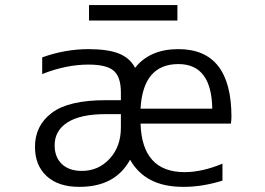

<svg xmlns="http://www.w3.org/2000/svg" viewBox="-20 -723 1040 753"><path d="M329.1 -642.6V-703.1H675.8V-642.6ZM531.2 -296.9H812.5Q809.6 -471.7 679.7 -471.7Q541 -471.7 531.2 -296.9ZM531.2 -238.3Q537.1 -47.9 704.1 -47.9Q772.5 -47.9 852.5 -81.1V-14.6Q770.5 10.7 697.3 9.8Q549.8 9.8 490.2 -96.7Q431.6 10.7 290 9.8Q209 9.8 163.1 -32.2Q117.2 -74.2 117.2 -147.5Q117.2 -230.5 183.1 -280.3Q249 -330.1 394.5 -330.1H454.1V-360.4Q454.1 -420.9 426.3 -445.3Q398.4 -469.7 327.1 -469.7Q239.3 -469.7 145.5 -432.6V-498Q235.4 -530.3 327.1 -530.3Q402.3 -530.3 445.8 -513.2Q489.3 -496.1 509.8 -457Q567.4 -530.3 679.7 -530.3Q887.7 -530.3 887.7 -264.6Q887.7 -255.9 885.7 -238.3ZM454.1 -259.8V-275.4H394.5Q295.9 -275.4 245.1 -243.2Q194.3 -210.9 194.3 -153.3Q194.3 -106.4 222.7 -79.6Q251 -52.7 300.8 -52.7Q366.2 -52.7 410.2 -100.6Q454.1 -148.4 454.1 -222.7Z"/></svg>

Font: GenEi Gothic M SemiLight
Style: Regular
Weight: 350
Designer: o_tamon (Modified); [Source Han Sans]
Ryoko NISHIZUKA  (kana & ideographs); Paul D. Hunt (Latin, Greek & Cyrillic); Wenl
Version: Version 1.1a;Original Version 1.004